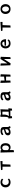

<svg xmlns="http://www.w3.org/2000/svg" viewBox="5086 -5702 828 11040"><g transform="rotate(-90 5500.0 -182.0)"><path d="M750 -80Q722 -40 665 -14.5Q608 11 536 11Q459 11 393 -21.5Q327 -54 286.5 -118Q246 -182 246 -278Q246 -369 284 -433.5Q322 -498 387.5 -532.5Q453 -567 536 -567Q603 -567 658.5 -544.5Q714 -522 745 -483L711 -407Q686 -433 641 -450Q596 -467 555 -467Q508 -467 469 -445Q430 -423 407.5 -380.5Q385 -338 385 -278Q385 -188 434 -139Q483 -90 558 -90Q607 -90 649.5 -106Q692 -122 717 -150Z M1437 14V-452H1258L1238 -539L1759 -573V-452H1576L1558 0Z M2269 212 2249 -572 2391 -555V-501Q2409 -532 2451 -549.5Q2493 -567 2544 -567Q2654 -567 2720 -493.5Q2786 -420 2786 -278Q2786 -135 2719 -62Q2652 11 2545 11Q2490 11 2449 -6Q2408 -23 2391 -46V188ZM2389 -160Q2405 -128 2436 -106Q2467 -84 2511 -84Q2549 -84 2582.5 -102.5Q2616 -121 2636.5 -163.5Q2657 -206 2657 -278Q2657 -349 2637 -390.5Q2617 -432 2584 -450Q2551 -468 2510 -468Q2477 -468 2449.5 -451.5Q2422 -435 2405.5 -407Q2389 -379 2389 -343Z M3679 10Q3654 -10 3640.5 -28.5Q3627 -47 3618 -73Q3600 -42 3567 -23.5Q3534 -5 3493.5 3Q3453 11 3411 11Q3326 11 3283 -28Q3240 -67 3238 -137V-141Q3238 -221 3289 -267Q3340 -313 3431 -333Q3493 -347 3535.5 -363.5Q3578 -380 3578 -401Q3578 -468 3473 -468Q3420 -468 3370 -447.5Q3320 -427 3288 -399L3248 -471Q3283 -517 3344.5 -542Q3406 -567 3484 -567Q3600 -567 3658.5 -524.5Q3717 -482 3717 -391V-164Q3717 -125 3732 -87Q3747 -49 3775 -21ZM3376 -151Q3377 -124 3392 -105Q3407 -86 3437 -86Q3481 -86 3523 -111Q3565 -136 3581 -174Q3586 -185 3587.5 -201.5Q3589 -218 3589 -236Q3589 -262 3587 -283Q3585 -304 3585 -304Q3563 -287 3528.5 -275Q3494 -263 3456 -252Q3419 -242 3397.5 -219Q3376 -196 3376 -158Z M4660 99V0H4339V89L4225 99L4205 -114H4268Q4289 -166 4296 -220Q4303 -274 4303 -346V-573H4432V-538L4737 -573L4720 -109L4794 -114L4774 89ZM4600 -459H4432V-352Q4432 -280 4408.5 -210.5Q4385 -141 4347 -85L4600 -101Z M5679 10Q5654 -10 5640.5 -28.5Q5627 -47 5618 -73Q5600 -42 5567 -23.5Q5534 -5 5493.5 3Q5453 11 5411 11Q5326 11 5283 -28Q5240 -67 5238 -137V-141Q5238 -221 5289 -267Q5340 -313 5431 -333Q5493 -347 5535.5 -363.5Q5578 -380 5578 -401Q5578 -468 5473 -468Q5420 -468 5370 -447.5Q5320 -427 5288 -399L5248 -471Q5283 -517 5344.5 -542Q5406 -567 5484 -567Q5600 -567 5658.5 -524.5Q5717 -482 5717 -391V-164Q5717 -125 5732 -87Q5747 -49 5775 -21ZM5376 -151Q5377 -124 5392 -105Q5407 -86 5437 -86Q5481 -86 5523 -111Q5565 -136 5581 -174Q5586 -185 5587.5 -201.5Q5589 -218 5589 -236Q5589 -262 5587 -283Q5585 -304 5585 -304Q5563 -287 5528.5 -275Q5494 -263 5456 -252Q5419 -242 5397.5 -219Q5376 -196 5376 -158Z M6614 14V-247H6388V0L6272 14L6252 -576L6388 -556V-333L6614 -363V-576L6750 -556L6730 0Z M7629 14 7628 -373 7377 14 7267 0 7247 -576 7373 -556V-171L7631 -573L7755 -553L7735 0Z M8751 -98Q8722 -59 8689.5 -35Q8657 -11 8615 0Q8573 11 8512 11Q8425 11 8363 -27.5Q8301 -66 8268 -131.5Q8235 -197 8235 -278Q8235 -360 8269 -425.5Q8303 -491 8364.5 -529Q8426 -567 8508 -567Q8588 -567 8645.5 -530.5Q8703 -494 8734 -426.5Q8765 -359 8765 -266V-249H8403L8381 -327L8627 -347Q8624 -400 8597.5 -433.5Q8571 -467 8513 -467Q8446 -467 8402.5 -417.5Q8359 -368 8359 -277Q8359 -212 8383.5 -169.5Q8408 -127 8445.5 -106.5Q8483 -86 8521 -86Q8585 -86 8635.5 -107.5Q8686 -129 8715 -166Z M9437 14V-452H9258L9238 -539L9759 -573V-452H9576L9558 0Z M10500 11Q10413 11 10349.5 -24.5Q10286 -60 10251 -125Q10216 -190 10216 -277Q10216 -365 10251 -430Q10286 -495 10349.5 -531Q10413 -567 10500 -567Q10588 -567 10651.5 -531Q10715 -495 10749 -430Q10783 -365 10783 -277Q10783 -190 10749 -125Q10715 -60 10651.5 -24.5Q10588 11 10500 11ZM10516 -81Q10579 -86 10614 -134.5Q10649 -183 10649 -259Q10649 -267 10649 -274.5Q10649 -282 10648 -290Q10641 -376 10600.5 -425Q10560 -474 10498 -474Q10494 -474 10491 -473.5Q10488 -473 10484 -473Q10423 -469 10386.5 -420Q10350 -371 10350 -294Q10350 -287 10350 -279.5Q10350 -272 10351 -264Q10358 -179 10400 -129.5Q10442 -80 10503 -80Q10506 -80 10509.5 -80.5Q10513 -81 10516 -81Z"/></g></svg>

Font: RocknRoll One
Style: Regular
Weight: 400
Designer: Fontworks Inc.
Foundry: Fontworks Inc.
Version: Version 1.100